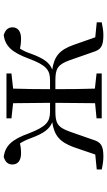

<svg xmlns="http://www.w3.org/2000/svg" viewBox="210 -781 580 1040"><g transform="rotate(-90 500.0 -261.0)"><path d="M379 -489 461 -480 463 -280H416C362 -280 335 -298 298 -394C264 -489 230 -522 171 -531C143 -523 129 -508 129 -484C129 -454 151 -437 189 -437C210 -437 227 -439 243 -443C253 -428 262 -410 272 -383C297 -315 321 -282 358 -268C286 -257 251 -228 223 -152L183 -35L102 -27V0C124 5 149 9 171 9C231 9 250 -4 263 -47L307 -173C331 -240 353 -251 418 -251H463L461 -36L379 -28V0H622V-28L540 -37C538 -92 537 -175 537 -251H583C647 -251 670 -240 694 -173L738 -47C751 -4 770 9 831 9C852 9 876 5 899 0V-27L818 -35L777 -152C750 -228 716 -257 643 -268C681 -282 704 -315 729 -383C738 -410 747 -428 757 -443C773 -439 790 -437 812 -437C849 -437 872 -454 872 -483C872 -508 857 -523 829 -531C771 -522 737 -489 702 -394C666 -298 640 -280 585 -280H537C537 -344 538 -425 540 -480L622 -489V-516H379Z"/></g></svg>

Font: Harano Aji Mincho
Style: Regular
Weight: 400
Foundry: Masamichi Hosoda
Version: HaranoAjiMincho-Regular version 20230610;ttx 4.39.4